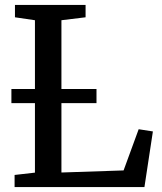

<svg xmlns="http://www.w3.org/2000/svg" viewBox="-20 -763 662 783"><path d="M39.5 0V-49.5L122.5 -59V-680.5L41 -692.5V-743H329V-692.5L230.5 -680.5V-59.5L484 -68L545.5 -236L603.5 -227L569 0ZM373.5 -400V-342.5H26.5V-400Z"/></svg>

Font: Merriweather Light 18pt
Style: Regular
Weight: 400
Version: Version 2.100